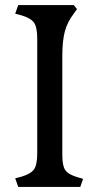

<svg xmlns="http://www.w3.org/2000/svg" viewBox="-20 -738 393 758"><path d="M127 -133V-585Q127 -631 114 -649Q101 -667 63 -678L40 -684L52 -718H271L284 -702L271 -684Q246 -651 236 -614Q226 -577 226 -517V-126Q226 -83 238 -66Q250 -49 287 -38L308 -32L297 0H52L40 -34L63 -40Q101 -51 114 -69Q127 -87 127 -133Z"/></svg>

Font: Gabriela
Style: Regular
Weight: 400
Designer: Eduardo Rodriguez Tunni
Foundry: Eduardo Rodriguez Tunni
Version: Version 1.003